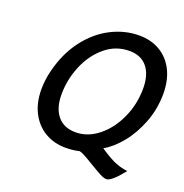

<svg xmlns="http://www.w3.org/2000/svg" viewBox="-142 -841 1022 1066"><g transform="rotate(20 368.5 -308.0)"><path d="M526.9 -57.1Q572.3 -25.4 611.3 -7.1Q650.4 11.2 695.3 16.6Q630.4 98.6 600.6 98.6Q586.4 98.6 562 85.9Q537.6 73.2 495.1 47.4Q458 24.9 437.7 14.2Q417.5 3.4 406.7 3.4Q373.5 12.2 328.1 12.2Q260.7 12.2 207 -19Q153.3 -50.3 122.6 -109.1Q91.8 -168 91.8 -247.6Q91.8 -302.7 106.4 -360.8Q134.3 -472.2 195.1 -552Q255.9 -631.8 336.2 -672.9Q416.5 -713.9 501.5 -713.9Q571.3 -713.9 624.5 -682.6Q677.7 -651.4 707.3 -592.8Q736.8 -534.2 736.8 -454.6Q736.8 -365.2 705.8 -284.4Q674.8 -203.6 626.5 -144.5Q578.1 -85.4 526.9 -57.1ZM621.6 -444.3Q621.6 -525.4 584.7 -570.1Q547.9 -614.7 480 -614.7Q399.9 -614.7 337.4 -562.7Q274.9 -510.7 240.7 -428.5Q206.5 -346.2 206.5 -258.8Q206.5 -178.7 243.9 -133.1Q281.2 -87.4 351.6 -87.4Q422.4 -87.4 484.6 -137Q546.9 -186.5 584.2 -268.8Q621.6 -351.1 621.6 -444.3Z"/></g></svg>

Font: Lesson One Medium
Style: Italic
Weight: 500
Italic angle: -14°
Designer: But Ko, Victor Gaultney, Annie Olsen, Julie Remington, Don Collingsworth, Eric Hays, Becca Hirsbrunner
Version: Version 1.100